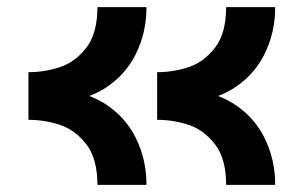

<svg xmlns="http://www.w3.org/2000/svg" viewBox="-20 -520 834 540"><path d="M422 -183V-317Q467 -317 510 -331Q553 -345 584.5 -385.5Q616 -426 616 -500H754Q754 -428 723.5 -367Q693 -306 633.5 -269.5Q574 -233 492 -233V-267Q574 -267 633.5 -230.5Q693 -194 723.5 -133Q754 -72 754 0H616Q616 -74 584.5 -114.5Q553 -155 510 -169Q467 -183 422 -183ZM60 -183V-317Q105 -317 148 -331Q191 -345 222.5 -385.5Q254 -426 254 -500H392Q392 -428 361.5 -367Q331 -306 271.5 -269.5Q212 -233 130 -233V-267Q212 -267 271.5 -230.5Q331 -194 361.5 -133Q392 -72 392 0H254Q254 -74 222.5 -114.5Q191 -155 148 -169Q105 -183 60 -183Z"/></svg>

Font: Uncut Sans VF
Style: Regular
Weight: 400
Designer: Kasper Nordkvist
Foundry: Uncut Type
Version: Version 1.100;FEAKit 1.0